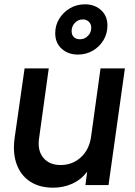

<svg xmlns="http://www.w3.org/2000/svg" viewBox="-20 -858 627 890"><path d="M226 12Q163 12 119.5 -16.5Q76 -45 57 -97.5Q38 -150 48 -220L94 -541H206L161 -216Q153 -160 181 -126.5Q209 -93 261 -93Q315 -93 354 -128Q393 -163 402 -223L446 -541H559L483 0H376L384 -62Q356 -25 315 -6.5Q274 12 226 12ZM341 -605Q296 -605 266 -632Q236 -659 236 -704Q236 -741 254.5 -771Q273 -801 304 -819.5Q335 -838 374 -838Q419 -838 448.5 -811Q478 -784 478 -740Q478 -702 459.5 -671.5Q441 -641 410 -623Q379 -605 341 -605ZM351 -676Q372 -676 387.5 -691.5Q403 -707 403 -730Q403 -746 392 -757Q381 -768 364 -768Q342 -768 327 -752Q312 -736 312 -714Q312 -696 322.5 -686Q333 -676 351 -676Z"/></svg>

Font: Plus Jakarta Sans SemiBold
Style: Italic
Weight: 600
Italic angle: -8°
Designer: Gumpita Rahayu
Foundry: Tokotype
Version: Version 2.071; ttfautohint (v1.8.4.7-5d5b);gftools[0.9.29]